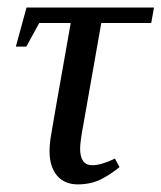

<svg xmlns="http://www.w3.org/2000/svg" viewBox="-20 -479 428 509"><path d="M192.4 -85Q192.4 -41 224.6 -41Q248.5 -41 284.7 -58.6L296.9 -36.1Q273.4 -16.6 247.1 -3.4Q220.7 9.8 186 9.8Q150.9 9.8 131.1 -13.7Q111.3 -37.1 111.3 -79.1Q111.3 -93.3 114 -112.5Q116.7 -131.8 167.5 -418H84L49.8 -355.5H22L50.3 -459H388.2L380.9 -418H248.5L201.2 -149.9Q192.4 -103.5 192.4 -85Z"/></svg>

Font: Liberation Serif
Style: Italic
Weight: 400
Italic angle: -16.333°
Designer: Steve Matteson
Foundry: Ascender Corporation
Version: Version 2.1.5